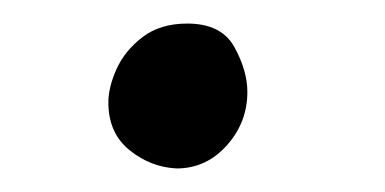

<svg xmlns="http://www.w3.org/2000/svg" viewBox="-20 -403 327 163"><path d="M130 -260Q108 -261 90 -275.5Q72 -290 72 -316Q72 -329 79 -344.5Q86 -360 101 -371.5Q116 -383 139 -383Q168 -383 179 -363Q190 -343 190 -325Q190 -299 172.5 -279.5Q155 -260 130 -260Z"/></svg>

Font: Playpen Sans Thai
Style: Regular
Weight: 400
Designer: Sirin Gunkloy, Laura Meseguer, Veronika Burian, José Scaglione
Foundry: TypeTogether
Version: Version 2.000